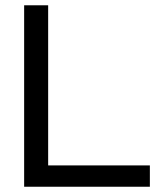

<svg xmlns="http://www.w3.org/2000/svg" viewBox="-20 -710 619 730"><path d="M71.8 -689.9H163.1V-81.1H549.8V0H71.8Z"/></svg>

Font: D-DIN Exp
Style: Regular
Weight: 400
Width: 7
Designer: Charles Nix
Foundry: Datto Inc.
Version: Version 1.00